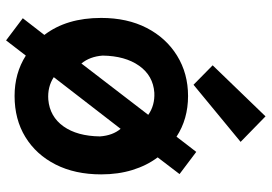

<svg xmlns="http://www.w3.org/2000/svg" viewBox="-151 -690 894 632"><g transform="rotate(90 296.0 -374.0)"><path d="M554 -260Q554 -316 539.5 -363Q525 -410 498 -446L553 -518L480 -573Q469 -559 456 -542Q443 -525 430 -508Q372 -546 296 -546Q222 -546 163.5 -510Q105 -474 72 -410Q39 -346 39 -260Q39 -146 95 -73L40 -2L113 53L163 -12Q221 25 296 25Q373 25 431 -10.5Q489 -46 521.5 -110Q554 -174 554 -260ZM163 -265Q164 -339 196.5 -385Q229 -431 285 -435Q327 -437 358 -415L189 -195Q166 -223 163 -265ZM429 -256Q428 -181 396 -136Q364 -91 308 -86Q266 -83 234 -104L404 -324Q426 -298 429 -256ZM363 -801 195 -627 259 -564 447 -719Z"/></g></svg>

Font: Repo DemiBold
Style: Regular
Weight: 600
Designer: Stefan Peev
Foundry: Context Ltd
Version: Version 1.502